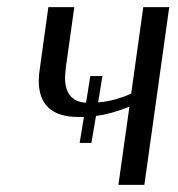

<svg xmlns="http://www.w3.org/2000/svg" viewBox="-20 -520 500 540"><path d="M383 -500H456L386 0H313L344 -220Q292 -199 250 -194L237 -118H204L216 -191H201Q89 -191 89 -293Q89 -309 92 -327L116 -500H189L165 -329Q163 -309 163 -301Q163 -235 222 -231L234 -306H268L256 -232Q281 -234 304 -240.5Q327 -247 338 -252L349 -257Z"/></svg>

Font: Arsenal
Style: Italic
Weight: 400
Italic angle: -9.10001°
Designer: Andrij Shevchenko
Foundry: Stairsfor
Version: Version 2.001;PS 002.001;hotconv 1.0.88;makeotf.lib2.5.64775